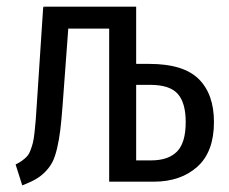

<svg xmlns="http://www.w3.org/2000/svg" viewBox="-20 -546 688 577"><path d="M428.2 -354Q531.2 -354 577.1 -308.6Q623 -263.2 623 -179.2Q623 -89.8 573 -44.9Q522.9 0 441.9 0H308.1V-460H184.1L185.1 -459L168 -228Q164.6 -183.1 161.1 -154.8Q157.7 -126.5 151.6 -100.6Q145.5 -74.7 137.9 -59.8Q130.4 -44.9 117.2 -31Q104 -17.1 87.9 -7.8Q71.8 1.5 46.9 11.2L26.9 -51.8Q38.1 -57.1 46.1 -63Q54.2 -68.8 60.5 -75.4Q66.9 -82 71.3 -93.5Q75.7 -105 78.6 -116Q81.5 -127 83.7 -147.2Q85.9 -167.5 87.4 -185.8Q88.9 -204.1 90.8 -235.8L109.9 -525.9L119.1 -518.1L110.8 -525.9H389.2V-354ZM434.1 -64Q485.8 -64 512 -90.6Q538.1 -117.2 538.1 -179.2Q538.1 -236.8 514.2 -263.9Q490.2 -291 431.2 -291H389.2V-64Z"/></svg>

Font: Fira Sans Compressed Book
Style: Regular
Weight: 350
Width: 1
Designer: Carrois Corporate & Edenspiekermann AG
Foundry: Carrois Corporate GbR & Edenspiekermann AG
Version: Version 4.203;PS 004.203;hotconv 1.0.88;makeotf.lib2.5.64775